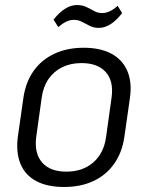

<svg xmlns="http://www.w3.org/2000/svg" viewBox="-20 -737 587 764"><path d="M235 7Q168 7 124 -16.5Q80 -40 61.5 -85Q43 -130 51 -193L73 -347Q82 -410 113.5 -454.5Q145 -499 196 -523Q247 -547 313 -547Q379 -547 423 -523.5Q467 -500 486.5 -455Q506 -410 497 -347L475 -193Q466 -130 434 -85Q402 -40 351.5 -16.5Q301 7 235 7ZM244 -54Q309 -54 351 -90.5Q393 -127 402 -191L424 -349Q433 -414 401 -450Q369 -486 304 -486Q261 -486 227.5 -469.5Q194 -453 173 -422.5Q152 -392 146 -349L124 -191Q116 -127 147.5 -90.5Q179 -54 244 -54ZM193 -659Q216 -688 239.5 -702.5Q263 -717 286 -717Q307 -717 323 -709.5Q339 -702 354 -693.5Q369 -685 386 -685Q401 -685 416.5 -692Q432 -699 448 -714L466 -685Q444 -656 420.5 -641Q397 -626 373 -626Q353 -626 336.5 -634.5Q320 -643 305.5 -650.5Q291 -658 274 -658Q259 -658 244 -651Q229 -644 212 -629Z"/></svg>

Font: Pathway Extreme SemiCondensed Light
Style: Italic
Weight: 300
Width: 4
Italic angle: -8°
Version: Version 1.001;gftools[0.9.26]